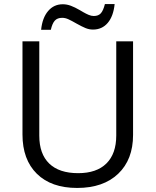

<svg xmlns="http://www.w3.org/2000/svg" viewBox="-20 -918 768 948"><path d="M546 -898H498Q490 -866 478 -852.5Q466 -839 443 -839Q431 -839 418 -844.5Q405 -850 392 -857.5Q379 -865 374 -868Q350 -882 330 -889.5Q310 -897 290 -897Q246 -897 217.5 -863.5Q189 -830 183 -771H231Q238 -802 250.5 -816Q263 -830 287 -830Q302 -830 317.5 -823Q333 -816 359 -801Q384 -787 402 -779.5Q420 -772 439 -772Q484 -772 512 -805Q540 -838 546 -898ZM554 -249Q554 -159 505.5 -111Q457 -63 366 -63Q272 -63 223 -110.5Q174 -158 174 -248V-714H91V-254Q91 -130 162 -60Q233 10 361 10Q490 10 563.5 -60Q637 -130 637 -252V-714H554Z"/></svg>

Font: OpenSansMMV
Style: Regular
Weight: 400
Designer: Steve Matteson
Foundry: Ascender Corporation
Version: Version 4.000